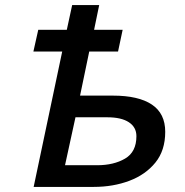

<svg xmlns="http://www.w3.org/2000/svg" viewBox="-20 -733 725 753"><path d="M112 0 224 -531H111L130 -616H242L263 -713H369L349 -616H461L443 -531H330L294 -358H423Q523 -358 575.5 -323Q628 -288 628 -216Q628 -143 589.5 -95.5Q551 -48 487.5 -24Q424 0 348 0ZM235 -85H361Q426 -85 470.5 -111Q515 -137 515 -199Q515 -234 485.5 -253.5Q456 -273 401 -273H276Z"/></svg>

Font: Geist Medium
Style: Italic
Weight: 500
Italic angle: -12°
Designer: Basement.studio, Andrés Briganti, Mateo Zaragoza
Foundry: Basement.studio, Vercel, Andrés Briganti, Guido Ferreyra, Mateo Zaragoza
Version: Version 1.500; ttfautohint (v1.8.4.7-5d5b)